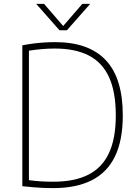

<svg xmlns="http://www.w3.org/2000/svg" viewBox="-20 -964 712 989"><path d="M254 5Q228 5 203.8 4Q179.5 3 153.5 0.8Q127.5 -1.5 95 -5V-730.5Q122.5 -736 151.5 -739.8Q180.5 -743.5 209 -745.2Q237.5 -747 264.5 -747Q437 -747 524.8 -654.2Q612.5 -561.5 612.5 -370Q612.5 -240.5 572 -157.8Q531.5 -75 451.8 -35Q372 5 254 5ZM255 -28Q362.5 -28 433.8 -63.5Q505 -99 540.8 -174.5Q576.5 -250 576.5 -370Q576.5 -489 542.2 -565.2Q508 -641.5 438 -677.8Q368 -714 262 -714Q230.5 -714 197.5 -711.2Q164.5 -708.5 129 -703V-36Q158 -32 187.8 -30Q217.5 -28 255 -28ZM286.5 -808 166.5 -944H207L312 -822.5H299L404 -944H444.5L324.5 -808Z"/></svg>

Font: Encode Sans SC Thin
Style: Regular
Weight: 250
Designer: Multiple Designers
Foundry: Impallari Type
Version: Version 3.002